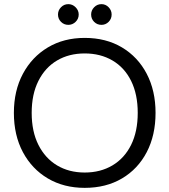

<svg xmlns="http://www.w3.org/2000/svg" viewBox="-20 -895 818 927"><path d="M389 12Q288 12 211 -33.5Q134 -79 90.5 -160.5Q47 -242 47 -350Q47 -457 90.5 -538.5Q134 -620 211 -666Q288 -712 389 -712Q492 -712 569 -666Q646 -620 688.5 -538.5Q731 -457 731 -350Q731 -242 688.5 -160.5Q646 -79 569 -33.5Q492 12 389 12ZM389 -62Q465 -62 523 -96.5Q581 -131 613 -195.5Q645 -260 645 -350Q645 -440 613 -504.5Q581 -569 523 -603Q465 -637 389 -637Q313 -637 255.5 -603Q198 -569 165.5 -504.5Q133 -440 133 -350Q133 -260 165.5 -195.5Q198 -131 255.5 -96.5Q313 -62 389 -62ZM310 -775Q289 -775 274.5 -789.5Q260 -804 260 -825Q260 -845 274.5 -860Q289 -875 310 -875Q330 -875 345 -860Q360 -845 360 -825Q360 -804 345 -789.5Q330 -775 310 -775ZM470 -775Q449 -775 434.5 -789.5Q420 -804 420 -825Q420 -845 434.5 -860Q449 -875 470 -875Q490 -875 504.5 -860Q519 -845 519 -825Q519 -804 504.5 -789.5Q490 -775 470 -775Z"/></svg>

Font: DM Sans 18pt
Style: Regular
Weight: 400
Designer: Colophon Foundry, Jonny Pinhorn
Foundry: Colophon Foundry
Version: Version 4.004;gftools[0.9.30]